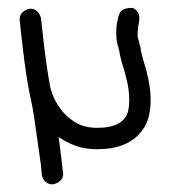

<svg xmlns="http://www.w3.org/2000/svg" viewBox="-20 -489 436 491"><path d="M346.7 -334Q354.5 -310.5 359.9 -284.2Q365.2 -257.8 365.2 -232.4Q365.2 -210.9 360.4 -190.9Q355.5 -170.9 342.8 -154.3Q307.6 -107.4 228.5 -107.4Q197.3 -107.4 173.3 -116.2Q149.4 -125 129.9 -138.7Q134.8 -103.5 137.7 -76.7Q140.6 -49.8 141.6 -44.9Q141.6 -34.2 134.3 -26.9Q127 -19.5 114.3 -17.6Q103.5 -17.6 96.2 -24.4Q88.9 -31.2 86.9 -42L85 -64.5Q82 -85.9 77.6 -116.7Q73.2 -147.5 68.4 -181.6Q63.5 -215.8 57.6 -241.2Q51.8 -267.6 46.9 -300.8Q42 -334 38.6 -363.8Q35.2 -393.6 32.7 -415Q30.3 -436.5 30.3 -439.5Q30.3 -450.2 37.6 -457.5Q44.9 -464.8 57.6 -466.8Q68.4 -466.8 75.7 -459.5Q83 -452.1 85 -441.4L86.9 -423.8Q88.9 -406.2 91.8 -379.9Q94.7 -353.5 99.1 -323.2Q103.5 -293 108.4 -266.6Q108.4 -264.6 114.3 -248Q120.1 -231.4 133.3 -212.4Q146.5 -193.4 169.9 -177.7Q193.4 -162.1 228.5 -162.1Q280.3 -162.1 298.8 -186.5Q305.7 -195.3 308.1 -207Q310.5 -218.8 310.5 -232.4Q310.5 -257.8 304.7 -282.2Q298.8 -306.6 294.9 -318.4Q287.1 -342.8 285.2 -358.4Q283.2 -362.3 283.2 -365.7Q283.2 -369.1 281.2 -372.1Q277.3 -386.7 277.3 -405.3Q277.3 -422.9 280.3 -436Q283.2 -449.2 284.2 -451.2Q290 -469.7 319.3 -468.8Q327.1 -465.8 332.5 -457.5Q337.9 -449.2 335.9 -434.6Q335 -430.7 333.5 -422.4Q332 -414.1 332 -405.3Q332 -400.4 332 -396.5Q332 -392.6 334 -387.7Q335.9 -382.8 336.4 -378.4Q336.9 -374 338.9 -369.1Q339.8 -361.3 341.8 -353Q343.8 -344.7 346.7 -334Z"/></svg>

Font: Coming Soon
Style: Regular
Weight: 400
Designer: Dathan Boardman
Foundry: Open Window
Version: Version 1.002